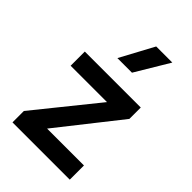

<svg xmlns="http://www.w3.org/2000/svg" viewBox="-226 -850 939 939"><g transform="rotate(45 244.0 -380.0)"><path d="M45.7 0V-78.8L302.4 -396.9H50.9V-495H437.9V-416.2L186.8 -98.1H441.9V0ZM186.2 -585 280.2 -759.5H391.6L287.1 -585Z"/></g></svg>

Font: Geologica Thin
Style: Regular
Weight: 100
Version: Version 1.010;gftools[0.9.28]